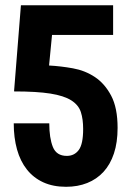

<svg xmlns="http://www.w3.org/2000/svg" viewBox="-20 -708 480 738"><path d="M414.8 -687.8H60.4L34 -356.6Q121.6 -356.6 173.8 -348.3Q226 -340 254 -322.2Q282 -304.4 290.8 -277.2Q299.6 -250 299.6 -212.2Q299.6 -154 282.7 -131.4Q265.8 -108.8 236.8 -108.8Q197 -108.8 183.2 -143.2Q169.4 -177.6 169.4 -234H32.8Q32.8 -178.8 45.4 -133.6Q58 -88.4 83.4 -56.4Q108.8 -24.4 146.4 -7.2Q184 10 234 10Q278.6 10 315.1 -4.5Q351.6 -19 377.7 -47.3Q403.8 -75.6 417.9 -118Q432 -160.4 432 -216.4Q432 -293.4 407.4 -340Q382.8 -386.6 344.9 -411.8Q307 -437 260.3 -445.4Q213.6 -453.8 168.6 -456.2L180 -573.8H414.8Z"/></svg>

Font: Secuela Light
Style: Regular
Weight: 300
Designer: Fernando Haro
Foundry: deFharo
Version: Version 1.708